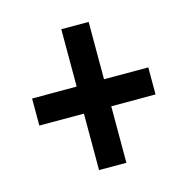

<svg xmlns="http://www.w3.org/2000/svg" viewBox="-78 -666 610 624"><g transform="rotate(-15 227.0 -354.0)"><path d="M181 -117V-307H31V-398H181V-591H273V-398H422V-307H273V-117Z"/></g></svg>

Font: Noto Sans Malayalam ExtraCondensed SemiBold
Style: Regular
Weight: 600
Width: 2
Designer: Jelle Bosma - Monotype Design Team
Foundry: Monotype Imaging Inc.
Version: Version 2.104; ttfautohint (v1.8.4.7-5d5b)